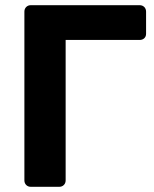

<svg xmlns="http://www.w3.org/2000/svg" viewBox="-20 -720 593 740"><path d="M99 0Q88 0 81 -7Q74 -14 74 -25V-675Q74 -686 81 -693Q88 -700 99 -700H518Q529 -700 536 -693Q543 -686 543 -675V-590Q543 -579 536 -572.5Q529 -566 518 -566H233V-25Q233 -14 226 -7Q219 0 208 0Z"/></svg>

Font: Fz Rubik SemBd
Style: Regular
Weight: 600
Designer: Hubert and Fischer
Foundry: Hubert and Fischer
Version: Vit hóa bi FontZin.com